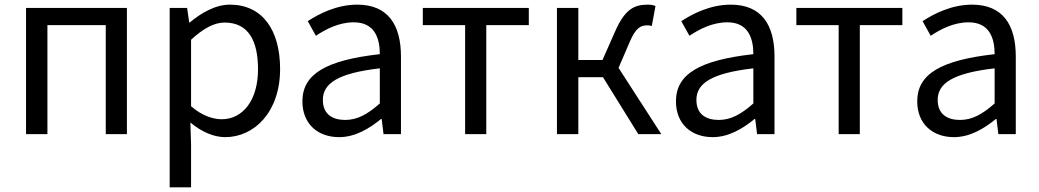

<svg xmlns="http://www.w3.org/2000/svg" viewBox="-20 -577 4470 826"><path d="M92 0H184V-469H435V0H526V-543H92Z M710 229H802V45L799 -50C848 -9 900 13 949 13C1073 13 1185 -94 1185 -280C1185 -448 1109 -557 969 -557C906 -557 845 -521 796 -480H794L785 -543H710ZM934 -64C898 -64 850 -78 802 -120V-406C854 -454 901 -480 946 -480C1050 -480 1090 -400 1090 -279C1090 -145 1024 -64 934 -64Z M1439 13C1506 13 1567 -22 1619 -65H1622L1630 0H1705V-334C1705 -469 1650 -557 1517 -557C1429 -557 1353 -518 1304 -486L1339 -423C1382 -452 1439 -481 1502 -481C1591 -481 1614 -414 1614 -344C1383 -318 1281 -259 1281 -141C1281 -43 1348 13 1439 13ZM1465 -61C1411 -61 1369 -85 1369 -147C1369 -217 1431 -262 1614 -283V-132C1561 -85 1517 -61 1465 -61Z M1981 0H2072V-469H2255V-543H1799V-469H1981Z M2376 0H2468V-245H2574L2726 0H2825L2641 -285L2688 -394C2715 -459 2737 -468 2766 -468C2774 -468 2778 -467 2784 -465L2800 -551C2792 -555 2780 -557 2768 -557C2709 -557 2669 -539 2626 -441L2572 -319H2468V-543H2376Z M3046 13C3113 13 3174 -22 3226 -65H3229L3237 0H3312V-334C3312 -469 3257 -557 3124 -557C3036 -557 2960 -518 2911 -486L2946 -423C2989 -452 3046 -481 3109 -481C3198 -481 3221 -414 3221 -344C2990 -318 2888 -259 2888 -141C2888 -43 2955 13 3046 13ZM3072 -61C3018 -61 2976 -85 2976 -147C2976 -217 3038 -262 3221 -283V-132C3168 -85 3124 -61 3072 -61Z M3588 0H3679V-469H3862V-543H3406V-469H3588Z M4084 13C4151 13 4212 -22 4264 -65H4267L4275 0H4350V-334C4350 -469 4295 -557 4162 -557C4074 -557 3998 -518 3949 -486L3984 -423C4027 -452 4084 -481 4147 -481C4236 -481 4259 -414 4259 -344C4028 -318 3926 -259 3926 -141C3926 -43 3993 13 4084 13ZM4110 -61C4056 -61 4014 -85 4014 -147C4014 -217 4076 -262 4259 -283V-132C4206 -85 4162 -61 4110 -61Z"/></svg>

Font: Noto Sans CJK SC
Style: Regular
Weight: 400
Designer: Ryoko NISHIZUKA 西塚涼子 (kana, bopomofo & ideographs); Paul D. Hunt (Latin, Greek & Cyrillic); Sandoll Communications 산돌커뮤니
Foundry: Adobe
Version: Version 2.004;hotconv 1.0.118;makeotfexe 2.5.65603